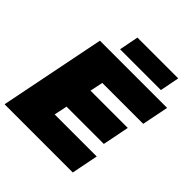

<svg xmlns="http://www.w3.org/2000/svg" viewBox="-237 -1037 1196 1196"><g transform="rotate(45 361.0 -439.5)"><path d="M621 -751H261.5L286.5 -879H646ZM596 0H-5L135 -700H727L692 -524.5H331.5L313.5 -438.5H642L607 -262.5H278.5L260.5 -176H631Z"/></g></svg>

Font: Argentum Sans Black
Style: Italic
Weight: 900
Italic angle: -11°
Designer: Julieta Ulanovsky (font), Cristiano Sobral (main changes and remaster)
Foundry: Julieta Ulanovsky (font), Cristiano Sobral (main changes and remaster)
Version: Version 2.007;June 15, 2022;FontCreator 14.0.0.2814 64-bit; 